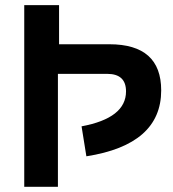

<svg xmlns="http://www.w3.org/2000/svg" viewBox="-20 -718 664 738"><path d="M73.2 0V-698.2H207V-547.9H400.4Q599.6 -547.9 599.6 -370.6Q599.6 -162.1 312 -117.2L293.5 -232.4Q464.4 -264.2 464.4 -366.7Q464.4 -434.1 392.1 -434.1H202.6V0Z"/></svg>

Font: SansationBold
Style: Bold
Weight: 700
Designer: Bernd Montag
Version: Version 1.301